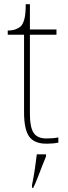

<svg xmlns="http://www.w3.org/2000/svg" viewBox="-20 -677 326 918"><path d="M202 10Q144 10 119.5 -24Q95 -58 95 -141V-511H17V-531Q38 -531 53.5 -536.5Q69 -542 79 -551Q89 -560 96 -584Q103 -608 103 -657H123V-536H250V-511H123V-132Q123 -68 141 -41.5Q159 -15 201 -15Q218 -15 230.5 -16Q243 -17 259 -20V5Q243 8 229.5 9Q216 10 202 10ZM133 208Q141 170 146.5 132Q152 94 156 61H200V71Q191 92 180.5 119.5Q170 147 159.5 174Q149 201 139 221H133Z"/></svg>

Font: Noto Serif Tamil Thin
Style: Italic
Weight: 100
Italic angle: -12°
Designer: Indian Type Foundry, Tom Grace, and the Monotype Design Team
Foundry: Monotype Imaging Inc.
Version: Version 2.003; ttfautohint (v1.8.4.7-5d5b)